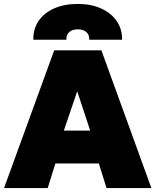

<svg xmlns="http://www.w3.org/2000/svg" viewBox="-22 -956 789 976"><path d="M-1.5 0 253.5 -700H493.5L747.5 0H519.5L480.5 -125H259.5L220.5 0ZM302.5 -292H436.5L370.5 -492ZM147.5 -754Q146.5 -809 174.5 -850Q202.5 -891 253.8 -913.5Q305 -936 373.5 -936Q441 -936 492 -913Q543 -890 571.2 -849Q599.5 -808 598.5 -754H431.5Q433 -779 416.8 -793Q400.5 -807 373.5 -807Q346 -807 330 -793Q314 -779 315.5 -754Z"/></svg>

Font: Geologica Cursive Black
Style: Regular
Weight: 900
Designer: Sindre Bremnes, Frode Helland
Foundry: Monokrom Skriftforlag AS
Version: Version 1.010;gftools[0.9.28]